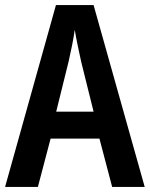

<svg xmlns="http://www.w3.org/2000/svg" viewBox="-20 -735 590 755"><path d="M421 0 371 -190H179L129 0H0L200 -715H348L549 0ZM299 -493Q293 -521 285.5 -556.5Q278 -592 274 -618Q270 -590 263.5 -557Q257 -524 250 -494L201 -296H348Z"/></svg>

Font: Noto Sans Thai Looped Condensed SemiBold
Style: Regular
Weight: 600
Width: 3
Designer: Sasikarn Vongin, Ben Mitchell
Foundry: The Fontpad Ltd
Version: Version 1.001; ttfautohint (v1.8.4.7-5d5b)